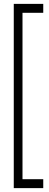

<svg xmlns="http://www.w3.org/2000/svg" viewBox="-20 -760 253 990"><path d="M96 164H203V210H51V-740H203V-694H96Z"/></svg>

Font: Georama Condensed Light
Style: Regular
Weight: 300
Width: 3
Designer: Jean-Baptiste Levee
Foundry: Production Type
Version: Version 1.000